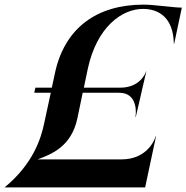

<svg xmlns="http://www.w3.org/2000/svg" viewBox="-49 -810 806 830"><path d="M-29 0H578.5L588 -45L625.5 -221H624C621.5 -210 589.5 -121 476.5 -121H113.5C174 -143.5 259.5 -176 285.5 -298.5L308.5 -409H466C550.5 -409 538.5 -313 536.5 -305L538 -304.5L567.5 -431.5L554 -374.5L583.5 -501L582.5 -501.5C580.5 -493.5 556 -431 471 -431H313.5L330.5 -512.5C369 -692 477 -771.5 569 -771.5C640.5 -771.5 700.5 -731 702.5 -621H704L737 -777C702 -777 617 -790 572 -790C370.5 -790 229.5 -690 188 -491.5L175 -431H104L99 -409H170.5L142 -277C128 -210.5 94 -101.5 -29 0Z"/></svg>

Font: Beautique Display
Style: Bold
Weight: 700
Italic angle: -12°
Designer: Nhat-Quang Ngo
Version: Version 1.100;Glyphs 3.2.3 (3260)